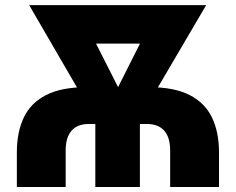

<svg xmlns="http://www.w3.org/2000/svg" viewBox="-20 -748 943 768"><path d="M47.4 0V-138.7Q47.4 -219.2 75 -277.6Q102.5 -335.9 164.1 -367.7Q225.6 -399.4 327.1 -399.4H576.2Q677.2 -399.4 738.8 -367.7Q800.3 -335.9 828.1 -277.6Q856 -219.2 856 -138.7V0H660.6V-146.5Q660.6 -198.2 637 -225.1Q613.3 -252 568.4 -252H335Q289.6 -252 266.1 -225.1Q242.7 -198.2 242.7 -146.5V0ZM361.3 0V-306.2H539.6V0ZM374 -250 96.7 -727.5H286.1L475.1 -354.5L466.8 -250ZM431.6 -250 431.2 -357.4 617.2 -727.5H804.7L524.4 -250ZM233.9 -573.7V-727.5H671.9V-573.7Z"/></svg>

Font: Inter 20pt Black
Style: Regular
Weight: 900
Version: Version 4.001;git-66647c0bb